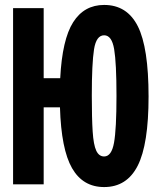

<svg xmlns="http://www.w3.org/2000/svg" viewBox="-20 -747 640 778"><path d="M33 0V-714H157V-430H224Q232 -587 276.5 -657Q321 -727 402 -727Q495 -727 538.5 -640.5Q582 -554 582 -356Q582 -162 538 -75.5Q494 11 402 11Q316 11 272 -65.5Q228 -142 223 -312H157V0ZM402 -113Q432 -113 442 -168.5Q452 -224 452 -358Q452 -492 442.5 -548Q433 -604 402 -604Q370 -604 361 -547Q352 -490 352 -359Q352 -268 355.5 -214Q359 -160 370 -136.5Q381 -113 402 -113Z"/></svg>

Font: Noto Sans Mono ExtraBold
Style: Regular
Weight: 800
Designer: Monotype Design Team
Foundry: Monotype Imaging Inc.
Version: Version 2.014